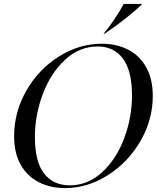

<svg xmlns="http://www.w3.org/2000/svg" viewBox="-20 -947 799 979"><path d="M52 -252Q52 -376 114.5 -485Q177 -594 280.5 -659Q384 -724 499 -724Q574 -724 633 -694Q692 -664 725.5 -604Q759 -544 759 -458Q759 -336 696 -227.5Q633 -119 529.5 -53.5Q426 12 312 12Q237 12 178 -18Q119 -48 85.5 -107Q52 -166 52 -252ZM336 -2Q428 -2 500.5 -68.5Q573 -135 613 -241.5Q653 -348 653 -461Q653 -586 607 -648Q561 -710 478 -710Q385 -710 312 -642.5Q239 -575 198.5 -468Q158 -361 158 -249Q158 -122 205 -62Q252 -2 336 -2ZM611 -927H703V-924Q626 -851 513 -775H508Q533 -804 561 -845.5Q589 -887 611 -927Z"/></svg>

Font: Nyght Serif Italic
Style: Regular
Weight: 400
Italic angle: -16°
Designer: Maksym Kobuzan
Version: Version 0.410